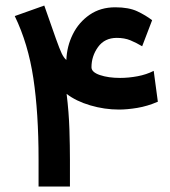

<svg xmlns="http://www.w3.org/2000/svg" viewBox="-20 -685 626 705"><path d="M408.7 -545.9Q364.3 -545.9 340.1 -512.5Q315.9 -479 315.9 -438Q315.9 -419.9 346.9 -409.4Q377.9 -398.9 420.9 -398.9Q452.1 -398.9 484.9 -405Q517.6 -411.1 544.4 -424.8L559.6 -311.5Q521 -294.9 483.9 -288.8Q446.8 -282.7 417 -282.7Q363.8 -282.7 311.5 -298.1Q259.3 -313.5 224.6 -340.3Q232.9 -272.5 234.9 -210Q236.8 -147.5 236.8 -99.1V0H121.6V-100.6Q121.6 -270.5 102.5 -397.5Q83.5 -524.4 34.2 -626L142.6 -664.6L185.1 -543.5Q199.2 -503.9 206.8 -488.3Q214.4 -472.7 223.6 -464.8Q225.6 -515.6 247.6 -559.6Q269.5 -603.5 309.3 -630.9Q349.1 -658.2 403.3 -658.2Q452.6 -658.2 483.9 -643.6Q515.1 -628.9 538.6 -610.8L502 -515.1Q480 -528.3 458.5 -537.1Q437 -545.9 408.7 -545.9Z"/></svg>

Font: Vazirmatn RD UI FD SemiBold
Style: Regular
Weight: 600
Designer: Saber Rastikerdar
Foundry: Saber Rastikerdar
Version: Version 33.003